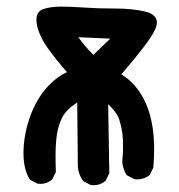

<svg xmlns="http://www.w3.org/2000/svg" viewBox="-20 -556 540 579"><path d="M167 -200.7Q152.3 -170.9 149.4 -131.8Q147.5 -111.8 147.5 -86.9Q147.5 -62 148.4 -37.1L137.2 -14.6L135.7 -13.7Q122.1 -1.5 101.6 -1.5Q98.6 -1.5 93.8 -2L70.8 -13.7L69.3 -15.6Q50.8 -45.9 50.8 -93.8Q50.8 -150.9 72.8 -210Q93.8 -264.6 128.9 -300.3Q155.8 -327.1 182.1 -338.4Q152.8 -371.6 128.4 -404.8Q100.1 -442.9 91.8 -478.5Q89.8 -488.8 89.8 -496.6Q89.8 -512.7 98.6 -521.5Q103.5 -526.4 110.8 -528.8Q133.8 -536.1 164.1 -536.1Q193.8 -536.1 234.4 -533.2Q274.9 -530.3 327.1 -530.3Q380.9 -530.3 420.9 -520.5Q430.7 -517.6 436 -514.4Q441.4 -511.2 444.3 -508.3Q453.1 -500 453.1 -488.3Q453.1 -476.6 445.3 -462.4Q428.2 -427.2 345.7 -331.5Q365.7 -320.8 385.7 -298.3Q444.8 -231.4 444.8 -106Q444.8 -80.1 442.4 -50.8L431.2 -27.8Q420.4 -20 411.1 -17.6Q401.9 -15.1 396 -15.1Q390.1 -15.1 385.7 -15.6L362.8 -27.3L361.3 -29.3Q350.6 -46.4 348.6 -67.4Q351.1 -93.3 351.1 -109.9Q351.1 -126.5 350.6 -136.7Q348.6 -167.5 339.4 -195.8Q332 -217.8 306.2 -241.7L309.6 -33.2L298.3 -10.7L296.9 -9.8Q283.2 2.4 262.2 2.4Q258.8 2.4 253.9 2L231 -9.8L230 -11.2Q216.8 -30.3 214.8 -52.2L212.9 -247.1Q179.7 -225.6 167 -200.7ZM261.7 -390.6 312.5 -439.5 216.3 -443.8Q236.3 -415.5 261.7 -390.6Z"/></svg>

Font: Bakudai
Style: Bold
Weight: 700
Version: Version 1.48